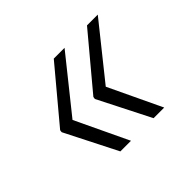

<svg xmlns="http://www.w3.org/2000/svg" viewBox="-104 -668 743 743"><g transform="rotate(-45 267.5 -296.0)"><path d="M313.6 -514.2H254.6L76.3 -301.1L74.9 -294H75.6L74.9 -291.2L182.9 -78.1H241.1L138.1 -295.1ZM495.4 -514.2H436.4L258.2 -301.1L256.7 -294H257.5L256.7 -291.2L364.7 -78.1H422.9L320 -295.1Z"/></g></svg>

Font: TID UI Light
Style: Italic
Weight: 300
Italic angle: -9.39999°
Designer: The TID Project Authors
Foundry: Bakken & Bæck
Version: Version 1.001;hotconv 1.0.109;makeotfexe 2.5.65596